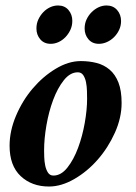

<svg xmlns="http://www.w3.org/2000/svg" viewBox="-20 -675 496 701"><path d="M264 -411Q236 -411 213 -382Q190 -353 174 -310Q158 -267 149.5 -217.5Q141 -168 141 -126Q141 -117 141.5 -101.5Q142 -86 145 -71Q148 -56 155 -45Q162 -34 175 -34Q203 -34 226 -63Q249 -92 265 -135Q281 -178 289.5 -226.5Q298 -275 298 -314Q298 -326 297.5 -343Q297 -360 294 -375Q291 -390 284 -400.5Q277 -411 264 -411ZM275 -452Q306 -452 333 -445Q360 -438 380.5 -420.5Q401 -403 412.5 -373.5Q424 -344 424 -299Q424 -245 399.5 -190.5Q375 -136 337 -92.5Q299 -49 251.5 -21.5Q204 6 159 6Q96 6 55.5 -32Q15 -70 15 -143Q15 -197 38.5 -252.5Q62 -308 99.5 -352Q137 -396 183.5 -424Q230 -452 275 -452ZM289 -571Q289 -589 296 -604Q303 -619 314.5 -630.5Q326 -642 340 -648.5Q354 -655 369 -655Q393 -655 407.5 -638.5Q422 -622 422 -598Q422 -581 415 -566Q408 -551 396.5 -539.5Q385 -528 370.5 -521.5Q356 -515 341 -515Q317 -515 303 -531.5Q289 -548 289 -571ZM113 -571Q113 -589 120 -604Q127 -619 138 -630.5Q149 -642 163 -648.5Q177 -655 192 -655Q216 -655 230 -638.5Q244 -622 244 -599Q244 -581 237 -566Q230 -551 219 -539.5Q208 -528 194 -521.5Q180 -515 165 -515Q141 -515 127 -531.5Q113 -548 113 -571Z"/></svg>

Font: Vermiglione
Style: Bold Italic
Weight: 700
Italic angle: -11°
Version: Version 1.000